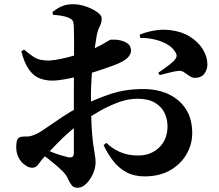

<svg xmlns="http://www.w3.org/2000/svg" viewBox="-20 -817 1040 910"><path d="M665 19Q616 19 579.5 -0.5Q543 -20 517 -53.5Q491 -87 471 -129L484 -140Q509 -115 546.5 -97.5Q584 -80 635 -80Q695 -80 734.5 -118Q774 -156 774 -219Q774 -252 760 -281.5Q746 -311 714.5 -330Q683 -349 631 -349Q589 -349 544 -333Q499 -317 455 -292Q411 -267 370 -240Q342 -221 309.5 -192.5Q277 -164 248.5 -134.5Q220 -105 199 -83Q175 -58 163 -40Q151 -22 134 -22Q120 -22 108.5 -28.5Q97 -35 86 -45Q71 -61 64 -79.5Q57 -98 57 -119Q57 -151 65 -160.5Q73 -170 97 -170Q115 -169 128.5 -173Q142 -177 157 -184Q174 -193 206 -215.5Q238 -238 278 -264.5Q318 -291 358 -311Q429 -346 500.5 -370.5Q572 -395 659 -395Q727 -395 779 -370.5Q831 -346 861 -300Q891 -254 891 -185Q891 -133 864 -86Q837 -39 786.5 -10Q736 19 665 19ZM347 73Q329 73 319.5 60.5Q310 48 302.5 31Q295 14 280 -2Q263 -19 244.5 -35Q226 -51 208.5 -64.5Q191 -78 174 -90L190 -111Q210 -102 231 -94Q252 -86 270.5 -80.5Q289 -75 302 -72Q318 -69 324 -74.5Q330 -80 330 -93Q330 -141 330 -217.5Q330 -294 330 -381Q330 -410 330.5 -454Q331 -498 331 -544.5Q331 -591 331 -630Q331 -669 330 -688Q329 -713 324 -720Q319 -727 305 -733Q291 -739 273 -742Q255 -745 231 -747L229 -760Q251 -778 273.5 -787.5Q296 -797 327 -797Q356 -797 386.5 -786.5Q417 -776 439.5 -760.5Q462 -745 462 -730Q462 -709 453 -692.5Q444 -676 439 -652Q435 -630 430 -596Q425 -562 420.5 -521Q416 -480 413.5 -439Q411 -398 411 -363Q411 -276 414 -221.5Q417 -167 421.5 -135Q426 -103 429.5 -84Q433 -65 433 -48Q433 -21 420.5 7Q408 35 388.5 54Q369 73 347 73ZM227 -435Q194 -435 166 -446.5Q138 -458 116.5 -488.5Q95 -519 81 -574L94 -582Q118 -562 135.5 -550Q153 -538 171 -534Q189 -530 211 -530Q236 -531 269 -538Q302 -545 334.5 -554.5Q367 -564 392 -573Q428 -587 451.5 -599.5Q475 -612 488 -620.5Q501 -629 507 -629Q511 -629 525.5 -629Q540 -629 557 -624Q574 -619 587 -609Q600 -599 601 -578Q601 -548 559 -525Q541 -515 514.5 -505.5Q488 -496 458.5 -486Q429 -476 401 -468Q387 -464 355.5 -456Q324 -448 288.5 -441.5Q253 -435 227 -435ZM903 -448Q891 -448 878.5 -456.5Q866 -465 853 -474Q840 -483 827 -481Q809 -480 781.5 -472.5Q754 -465 737 -461L730 -472Q740 -479 755 -489.5Q770 -500 784 -511Q798 -522 804 -528Q814 -539 816.5 -548.5Q819 -558 811 -570Q797 -594 769 -609Q741 -624 708 -631Q675 -638 645 -637L642 -653Q672 -665 709.5 -672Q747 -679 788 -674Q840 -668 879 -644Q918 -620 940 -585.5Q962 -551 963 -513Q963 -487 948.5 -467.5Q934 -448 903 -448Z"/></svg>

Font: Noto Serif HK ExtraLight ExtraBold
Style: Regular
Weight: 800
Version: Version 2.003-H1;hotconv 1.1.1;makeotfexe 2.6.0